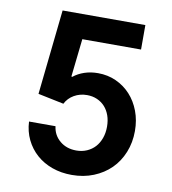

<svg xmlns="http://www.w3.org/2000/svg" viewBox="-80 -770 761 850"><g transform="rotate(10 300.0 -345.0)"><path d="M191 -190H72Q74 -146 92 -109Q110 -72 140 -45.5Q170 -19 210.5 -4.5Q251 10 299 10Q352 10 396.5 -8Q441 -26 473 -57.5Q505 -89 523 -133.5Q541 -178 541 -230Q541 -278 525.5 -319Q510 -360 482.5 -390Q455 -420 417.5 -437Q380 -454 336 -454Q303 -454 275 -444.5Q247 -435 226 -418L222 -419L241 -590H505V-700H133L92 -318L208 -294Q221 -320 247 -335Q273 -350 305 -350Q330 -350 350.5 -341Q371 -332 385.5 -316Q400 -300 408 -277.5Q416 -255 416 -227Q416 -199 407.5 -175.5Q399 -152 384 -135.5Q369 -119 347.5 -109.5Q326 -100 300 -100Q256 -100 226 -125Q196 -150 191 -190Z"/></g></svg>

Font: CommitMonoV143 ExtLt
Style: Regular
Weight: 200
Monospace: yes
Designer: Eigil Nikolajsen
Foundry: Eigil Nikolajsen
Version: Version 1.143